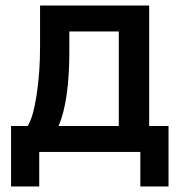

<svg xmlns="http://www.w3.org/2000/svg" viewBox="-20 -550 655 695"><path d="M20 -94H80Q100 -124 112.5 -206Q125 -288 125 -380V-530H520V-94H590V125H488V0H122V125H20ZM410 -94V-436H231V-360Q231 -278 221.5 -209Q212 -140 192 -94Z"/></svg>

Font: .
Style: 
Weight: 500
Designer: A.Korolkova, Vitaly Kuzmin
Foundry: ParaType Ltd
Version: Version 1.000; Glyphs 3.2, build 3192.0